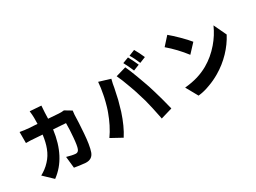

<svg xmlns="http://www.w3.org/2000/svg" viewBox="-49 -1536 3050 2291"><g transform="rotate(-30 1476.0 -390.0)"><path d="M505 -491Q458 -133 231 33L107 -85Q142 -104 173 -127Q208 -153 237 -185Q294 -245 325 -327Q353 -399 366 -500L208 -511Q169 -513 143 -512V-664Q202 -653 267 -648L377 -641L378 -723Q378 -761 371 -818L526 -807Q522 -754 520 -717L517 -631L657 -621Q695 -618 730 -623L820 -569L814 -515L810 -404Q806 -330 801 -266Q795 -187 786 -130Q775 -63 762 -27Q733 55 640 49Q603 46 561 40L492 29L475 -129Q550 -107 594 -104Q629 -102 643 -140Q658 -177 667 -288Q676 -388 676 -479Z M1803 -658Q1787 -695 1771 -729Q1751 -770 1734 -796L1816 -829Q1854 -763 1885 -691ZM1693 -616 1678 -650 1661 -688Q1641 -731 1626 -757L1708 -788Q1723 -762 1744 -718Q1761 -683 1776 -649ZM1693 45 1691 35Q1691 31 1689 23L1659 -120L1631 -236L1586 -384L1558 -464Q1512 -593 1479 -661L1621 -702Q1650 -640 1689 -536L1695 -519Q1710 -480 1726 -434L1752 -360L1777 -279Q1789 -240 1805 -182L1818 -135Q1840 -52 1852 -2ZM1185 16 1035 -66Q1075 -121 1113 -196Q1147 -264 1173 -336Q1178 -348 1183 -364L1195 -402Q1212 -460 1224 -515L1231 -550Q1248 -632 1254 -714L1409 -667Q1391 -598 1386 -557Q1376 -503 1354 -409L1351 -398Q1330 -319 1314 -267Q1258 -96 1185 16Z M2368 -443Q2269 -572 2148 -675L2249 -787Q2299 -746 2366 -680Q2439 -608 2477 -560ZM2375 -13Q2290 20 2210 28L2119 -135Q2216 -144 2300 -169Q2378 -193 2447 -232Q2562 -298 2653 -404Q2734 -498 2783 -609L2865 -436Q2810 -331 2724 -241Q2634 -147 2524 -83Q2449 -39 2375 -13Z"/></g></svg>

Font: Xiangcui Wave Sans Xiangcui Wave Sans
Style: Regular
Weight: 800
Width: 3
Version: Version 0.920;March 28, 2024;FontCreator 14.0.0.2814 64-bit